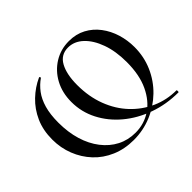

<svg xmlns="http://www.w3.org/2000/svg" viewBox="-142 -848 1073 1073"><g transform="rotate(-45 394.5 -312.0)"><path d="M370 12Q298 12 238.5 -13.5Q179 -39 137 -84Q95 -129 72 -187.5Q49 -246 49 -312Q49 -386 75 -444Q101 -502 145 -544Q189 -586 242 -610Q245 -612 247.5 -607.5Q250 -603 248 -601Q216 -579 191.5 -546.5Q167 -514 153.5 -467Q140 -420 140 -355Q140 -279 159 -216Q178 -153 214 -106.5Q250 -60 298.5 -35Q347 -10 406 -10Q474 -10 529 -46.5Q584 -83 617 -153Q650 -223 650 -324Q650 -410 626.5 -475Q603 -540 563.5 -577Q524 -614 475 -614Q418 -614 390.5 -564Q363 -514 363 -429Q363 -337 392 -261Q421 -185 472.5 -130.5Q524 -76 591 -46Q658 -16 735 -16Q737 -16 737 -8Q737 0 735 0Q639 0 555.5 -30Q472 -60 408.5 -113Q345 -166 309 -236Q273 -306 273 -385Q273 -458 303.5 -514.5Q334 -571 386.5 -603.5Q439 -636 504 -636Q560 -636 604 -612.5Q648 -589 678.5 -548.5Q709 -508 724.5 -457.5Q740 -407 740 -353Q740 -277 711 -210.5Q682 -144 630.5 -94Q579 -44 512 -16Q445 12 370 12Z"/></g></svg>

Font: Cormorant Medium
Style: Regular
Weight: 500
Designer: Christian Thalmann (Catharsis Fonts)
Foundry: Catharsis Fonts
Version: Version 4.000